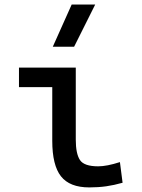

<svg xmlns="http://www.w3.org/2000/svg" viewBox="-20 -815 626 845"><path d="M373 9.8Q286.6 9.8 248.3 -39.1Q210 -87.9 210 -195.3V-517.6H313.5V-200.2Q313.5 -138.7 331.8 -110.8Q350.1 -83 412.1 -83Q450.2 -83 507.8 -101.6L519.5 -10.7Q481.9 0 447.3 4.9Q412.6 9.8 373 9.8ZM63.5 -431.6V-517.6H218.8V-431.6ZM212.4 -609.4 295.4 -794.9H398.9L306.2 -609.4Z"/></svg>

Font: Cascadia Mono
Style: Regular
Weight: 400
Monospace: yes
Designer: Aaron Bell
Foundry: Saja Typeworks
Version: Version 2404.023